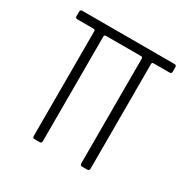

<svg xmlns="http://www.w3.org/2000/svg" viewBox="-148 -778 900 914"><g transform="rotate(30 302.5 -321.5)"><path d="M186 0H157Q147 0 147 -12V-588Q147 -596 137 -596H50Q38 -596 38 -607V-632Q38 -643 50 -643H556Q567 -643 567 -632V-607Q567 -596 556 -596H468Q459 -596 459 -587V-12Q459 0 448 0H419Q408 0 408 -12V-587Q408 -596 399 -596H207Q197 -596 197 -587V-12Q197 0 186 0Z"/></g></svg>

Font: Rajdhani
Style: Regular
Weight: 400
Designer: Satya Rajpurohit, Jyotish Sonowal
Foundry: Indian Type Foundry
Version: Version 1.201 February 1, 2022